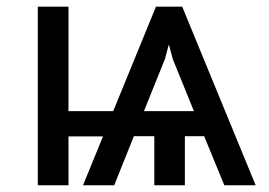

<svg xmlns="http://www.w3.org/2000/svg" viewBox="-20 -548 795 568"><path d="M182.6 -219.2H314.9L441.4 -528.3H519L736.3 0H643.6L584 -145H526.9V0H436.5V-145H376L317.9 0H225.6L284.7 -144.5H182.6V0H91.8V-528.3H182.6ZM405.8 -219.2H553.7L491.2 -373L479.5 -416.5L467.8 -373Z"/></svg>

Font: APIMedia Roboto
Style: Regular
Weight: 400
Designer: Google
Version: Version 2.137; 2017